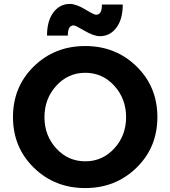

<svg xmlns="http://www.w3.org/2000/svg" viewBox="-20 -949 866 976"><path d="M621 -353.5Q621 -447 561 -513Q501 -579 413.5 -579Q326 -579 266 -513Q206 -447 206 -353.5Q206 -260 266 -194.5Q326 -129 413.5 -129Q501 -129 561 -194.5Q621 -260 621 -353.5ZM674 -96.5Q568 7 413 7Q258 7 152 -96.5Q46 -200 46 -354Q46 -508 152 -611.5Q258 -715 413 -715Q568 -715 674 -611.5Q780 -508 780 -354Q780 -200 674 -96.5ZM355 -820Q324 -820 325 -768H219Q219 -843 251.5 -886Q284 -929 335 -929Q367 -929 412.5 -901.5Q458 -874 468 -874Q499 -874 498 -926H604Q604 -851 571.5 -808Q539 -765 488 -765Q457 -765 410 -792.5Q363 -820 355 -820Z"/></svg>

Font: Montreal
Style: Bold
Weight: 700
Designer: Julieta Ulanovsky, usr_local_share
Foundry: Julieta Ulanovsky, usr_local_share
Version: Version 2.001